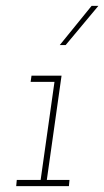

<svg xmlns="http://www.w3.org/2000/svg" viewBox="-20 -632 354 652"><path d="M37 -21 35 0H214L216 -21H139L189 -375H87L84 -354H165L118 -21ZM183 -479H203Q232 -513 258.5 -545.5Q285 -578 314 -612H291Q264 -579 237 -545.5Q210 -512 183 -479Z"/></svg>

Font: Josefin Slab Thin ExtraLight
Style: Italic
Weight: 250
Italic angle: -12°
Version: Version 2.000